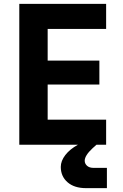

<svg xmlns="http://www.w3.org/2000/svg" viewBox="-20 -750 640 995"><path d="M80 0V-730H530V-600H227V-436H495V-312H227V-130H530V0H480L460 18Q419 56 419 83Q419 98 431 109Q443 120 465 120H534V225H426Q365 225 330 194.5Q295 164 295 115Q295 84 318.5 53.5Q342 23 384 0Z"/></svg>

Font: Tiny ExtraBold
Style: Regular
Weight: 800
Designer: Philipp Nurullin, Konstantin Bulenkov
Foundry: JetBrains
Version: Version 2.251; ttfautohint (v1.8.4.7-5d5b)